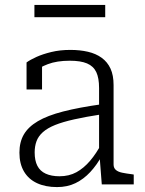

<svg xmlns="http://www.w3.org/2000/svg" viewBox="-20 -750 591 781"><path d="M394 -326V-285Q329 -275 282 -264.5Q235 -254 204 -241.5Q173 -229 154.5 -212.5Q136 -196 128.5 -175.5Q121 -155 121 -130Q121 -97 132 -75.5Q143 -54 166 -43.5Q189 -33 222 -33Q261 -33 291 -49.5Q321 -66 346.5 -96Q372 -126 393 -166L394 -116Q374 -79 347 -50Q320 -21 287 -5Q254 11 212 11Q165 11 130.5 -5Q96 -21 77.5 -52.5Q59 -84 59 -129Q59 -172 77 -203Q95 -234 134 -257Q173 -280 237 -296.5Q301 -313 394 -326ZM394 0 385 -116 383 -120V-392Q383 -433 371.5 -457Q360 -481 334 -492Q308 -503 264 -503Q211 -503 174.5 -489Q138 -475 118 -457Q116 -463 117.5 -469.5Q119 -476 123.5 -482Q128 -488 135 -492Q142 -496 151 -496V-386H88V-496Q103 -507 128.5 -518.5Q154 -530 189 -538.5Q224 -547 266 -547Q305 -547 337.5 -539.5Q370 -532 393.5 -515Q417 -498 429.5 -471Q442 -444 442 -404V-81Q442 -67 451 -59Q460 -51 477 -47.5Q494 -44 518 -41L524 -40V0ZM120 -730H408V-680H120Z"/></svg>

Font: Roboto Serif SemiCondensed ExtraLight
Style: Regular
Weight: 250
Width: 4
Designer: Greg Gazdowicz
Foundry: Commercial Type
Version: Version 1.007